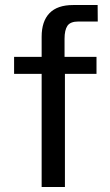

<svg xmlns="http://www.w3.org/2000/svg" viewBox="-20 -743 436 763"><path d="M145.5 0V-449.5H36V-517H145.5V-597Q145.5 -658.5 176.8 -690.8Q208 -723 270.5 -723H368L368.5 -657.5H291.5Q259.5 -657.5 248 -640.5Q236.5 -623.5 236.5 -589V-517H363.5V-449.5H238V0Z"/></svg>

Font: Public Sans Thin
Style: Regular
Weight: 400
Version: Version 2.001